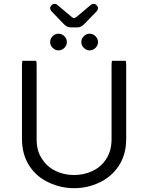

<svg xmlns="http://www.w3.org/2000/svg" viewBox="-20 -987 780 1011"><path d="M98.1 -667Q95.7 -660.6 95.7 -641.6V-255.9Q95.7 -173.8 134.5 -114Q173.3 -54.2 239.3 -24.9Q301.3 3.9 371.1 3.9Q440.9 3.9 503.4 -25.9Q565.9 -55.2 604.5 -112.3Q644.5 -171.9 644.5 -255.9V-641.6Q644.5 -660.6 642.1 -667H569.8Q567.4 -660.6 567.4 -641.6V-252.9Q567.4 -180.2 525.4 -130.9Q502 -103 466.8 -86.4Q421.4 -65.4 369.6 -65.4Q317.9 -65.4 272.9 -86.9Q227.5 -108.9 201.2 -150.4Q172.9 -191.4 172.9 -252.9V-641.6Q172.9 -660.6 170.4 -667ZM421.4 -734.9Q434.6 -721.7 452.1 -721.7Q469.7 -721.7 482.9 -734.9Q496.1 -748 496.1 -765.6Q496.1 -783.2 482.9 -796.4Q469.7 -809.6 452.1 -809.6Q434.6 -809.6 421.4 -796.4Q408.2 -783.2 408.2 -765.6Q408.2 -748 421.4 -734.9ZM257.3 -734.9Q270.5 -721.7 288.1 -721.7Q305.7 -721.7 318.8 -734.9Q332 -748 332 -765.6Q332 -783.2 318.8 -796.4Q305.7 -809.6 288.1 -809.6Q270.5 -809.6 257.3 -796.4Q244.1 -783.2 244.1 -765.6Q244.1 -748 257.3 -734.9ZM351.6 -842.8H388.7Q407.2 -842.8 423.8 -860.4L489.7 -928.2Q496.1 -936 496.1 -944.3Q496.1 -952.1 488.8 -959.5Q481.4 -966.8 472.9 -966.8Q464.4 -966.8 458.5 -961.4L382.3 -897.5Q373 -891.6 370.6 -891.6Q366.2 -891.6 358.4 -897L281.7 -961.4Q275.9 -966.8 267.6 -966.8Q258.8 -966.8 251.5 -959.5Q244.1 -952.1 244.1 -944.1Q244.1 -936 250.5 -928.2Q317.4 -858.9 317.9 -858.4Q334 -842.8 351.6 -842.8Z"/></svg>

Font: YuPearl-Light
Style: Light
Weight: 300
Designer: Max Yao
Foundry: Max-Everyday
Version: Version 1.011; ttfautohint (v1.8.3)